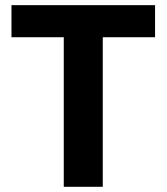

<svg xmlns="http://www.w3.org/2000/svg" viewBox="-20 -718 640 738"><path d="M576 -574.9V-698.2H24.1V-574.9H225.1V0H375V-574.9Z"/></svg>

Font: Margiela Mono Bold
Style: Regular
Weight: 700
Designer: Mike Abbink, Paul van der Laan, Pieter van Rosmalen
Foundry: Bold Monday
Version: Version 2.003 2021